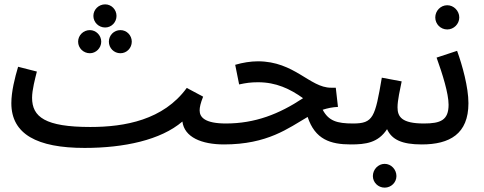

<svg xmlns="http://www.w3.org/2000/svg" viewBox="-20 -657 2218 880"><path d="M462 -531C491 -531 514 -555 514 -584C514 -613 491 -637 462 -637C432 -637 408 -613 408 -584C408 -555 432 -531 462 -531ZM392 -413C420 -413 444 -437 444 -466C444 -495 420 -519 392 -519C362 -519 338 -495 338 -466C338 -437 362 -413 392 -413ZM532 -413C561 -413 584 -437 584 -466C584 -495 561 -519 532 -519C502 -519 479 -495 479 -466C479 -437 502 -413 532 -413ZM368 21C548 21 717 -15 816 -100C825 -28 904 5 1007 5C1044 5 1064 -17 1064 -45C1064 -71 1050 -91 1016 -91C920 -91 895 -119 895 -151C895 -165 899 -184 911 -214L836 -254C729 -107 552 -75 394 -75C187 -75 127 -121 127 -209C127 -245 141 -297 149 -329L63 -351C48 -301 32 -237 32 -184C32 -42 150 21 368 21Z M1006 5C1207 5 1302 -70 1390 -121C1424 -18 1494 5 1588 5C1626 5 1646 -17 1646 -45C1646 -71 1632 -91 1598 -91C1524 -91 1486 -103 1459 -154C1481 -161 1504 -166 1529 -167L1519 -255H1497C1400 -255 1330 -376 1162 -376C1129 -376 1092 -370 1058 -360L1076 -270C1108 -277 1130 -280 1163 -280C1245 -280 1309 -250 1369 -207C1259 -134 1149 -91 1015 -91Z M1588 5C1655 5 1713 -2 1754 -65C1776 -17 1822 5 1913 5C1951 5 1971 -17 1971 -45C1971 -71 1957 -91 1923 -91C1821 -91 1802 -122 1802 -165C1802 -198 1814 -249 1821 -284L1730 -301C1699 -119 1691 -91 1598 -91ZM1743 203C1773 203 1797 179 1797 150C1797 120 1773 94 1743 94C1713 94 1689 120 1689 150C1689 179 1713 203 1743 203Z M2030 -522C2060 -522 2085 -547 2085 -577C2085 -607 2060 -633 2030 -633C1999 -633 1975 -607 1975 -577C1975 -547 1999 -522 2030 -522ZM1913 5C2041 5 2127 -43 2127 -184C2127 -257 2099 -358 2075 -424L1981 -393C2008 -318 2036 -229 2036 -177C2036 -106 1999 -91 1923 -91Z"/></svg>

Font: Noto Sans Arabic UI SmCn Md
Style: Regular
Weight: 500
Width: 4
Designer: Monotype Design Team, Nadine Chahine and Nizar Qandah
Foundry: Monotype Imaging Inc.
Version: Version 2.010